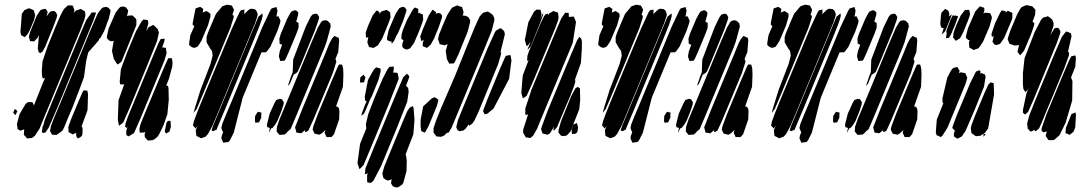

<svg xmlns="http://www.w3.org/2000/svg" viewBox="-20 -596 4642 818"><path d="M323 -469 171 -103 149 -49 129 -18 116 -8 104 -7 95 -6 90 -13 82 -21V-27L83 -44V-45L67 -39L55 -46L54 -55L52 -67L63 -109L89 -153L99 -161H114L119 -160L121 -155L125 -146V-148L162 -241L172 -264L162 -261L159 -274L158 -291L161 -334L183 -399L216 -480L237 -529L252 -557L269 -573H282L290 -572L293 -564L297 -553L294 -541L303 -551L313 -554L324 -558L333 -553L342 -547L344 -532L340 -514ZM561 -489 518 -383 504 -349 498 -334 482 -321 476 -327 465 -345 457 -379 464 -420 465 -422 454 -420 444 -424 435 -434 436 -444 443 -475 473 -543 488 -562 494 -567 508 -568 517 -564 526 -552 524 -539 520 -526 524 -529 536 -530H545L551 -524L560 -515L561 -510ZM288 -136 269 -92 254 -55 247 -41 236 -31V-32L221 -21L210 -22H202L198 -29L193 -38L197 -59L210 -93L237 -157L361 -457L396 -538L412 -559L418 -564L432 -567L442 -563L451 -553L450 -544L443 -515L437 -500L435 -495L431 -482L423 -462L407 -433L405 -434L399 -422L356 -373L347 -336L338 -268L314 -203L308 -189V-188ZM73 -537 84 -553 103 -561 116 -556 124 -552 126 -544 130 -532 125 -511 108 -470 98 -451 86 -438 79 -441 70 -446 67 -460ZM207 -482 173 -398 161 -376 152 -370 145 -373 141 -389 146 -447 140 -435 126 -420H117L108 -421L106 -428L103 -439L108 -459L136 -528L149 -548L154 -554L168 -558H175L183 -546L181 -537L178 -526L190 -542L197 -548L211 -549L218 -544L224 -532L221 -519ZM378 -509 226 -141 188 -53 174 -32 164 -29 158 -33 159 -39 161 -54 166 -67 170 -83 203 -164 319 -444 347 -510 360 -528 359 -526 366 -536 371 -543H384H389L387 -535ZM649 -421 605 -312 534 -140 505 -74 487 -60 486 -65 482 -86 485 -169 510 -239 509 -237 504 -236 492 -237 490 -248 495 -301 521 -371 559 -462 582 -503 591 -513 599 -512 610 -510 612 -497 603 -463 608 -472 612 -479 632 -490 639 -485 652 -472 657 -457ZM680 -337 577 -88 551 -29 528 -15 519 -20 518 -26V-38L523 -55L519 -51L513 -56L515 -70L525 -99L542 -140L639 -374L657 -416L665 -430L682 -431L680 -420L671 -394L687 -392L688 -381L690 -370ZM699 -170 693 -109 676 -61 658 -24 649 -11 638 -3 631 1 621 2 610 3 602 -6 597 -12 596 -24 600 -36 596 -32 587 -31H575V-37L574 -48L579 -68L596 -110L669 -285L690 -334L697 -348H703H712L713 -343L715 -330L714 -313L700 -261L688 -231L696 -230L698 -219ZM305 -16 304 -30 295 -26 290 -23 280 -29 272 -33V-39L271 -54L274 -64L286 -96L318 -172L331 -202L336 -211L352 -210L355 -196L353 -127L328 -59L326 -57H330L332 -46L331 -25L329 -17L320 -10L311 -6ZM54 -123 46 -105 36 -116 41 -127 43 -132ZM702 -35 687 -27 682 -36 689 -72 695 -81H706L707 -75L708 -56Z M961 -476 846 -198 818 -132 805 -115 806 -120 811 -138 834 -212 872 -311 877 -324 886 -359 883 -379 875 -390 864 -409 860 -416V-424V-438L865 -454L882 -495L900 -537L927 -569L941 -574L948 -576L960 -574L968 -572L973 -562L977 -555L974 -544L970 -532H971L976 -529L975 -520ZM866 -488 838 -422 826 -403 820 -396 807 -392 797 -395 786 -404V-413L791 -446L808 -485L801 -490V-498L813 -560L833 -567L846 -558L844 -544L843 -542L854 -547L860 -549L869 -543L876 -538L877 -527ZM1161 -462 1132 -397 1118 -378 1112 -373H1104H1094L1014 -180L976 -31L960 1L953 9L931 12L926 0L923 -7L925 -18L931 -34H930L926 -42L923 -51L927 -68L941 -103L966 -162L1098 -481L1132 -553L1137 -560L1150 -564L1158 -566L1159 -561L1162 -551L1159 -532L1157 -526H1158H1167L1169 -521L1175 -508L1173 -497ZM1067 -498 909 -117 885 -60 866 -25 856 -14 843 -9 836 -7 829 -11 817 -17 816 -22 814 -41 822 -60 813 -48 808 -55 802 -61 803 -66 806 -79 818 -112 841 -169 968 -474 1000 -543 1006 -552 1016 -554 1021 -556V-550V-538L1020 -535L1039 -554L1049 -559L1065 -557L1072 -551L1078 -536L1076 -525ZM1243 -453 1208 -369 1197 -345 1193 -338 1185 -337 1174 -336 1171 -346 1168 -356 1172 -378 1182 -405 1178 -407 1171 -410V-419L1170 -431L1176 -451L1204 -517L1216 -539L1222 -547L1234 -552H1241L1251 -543L1250 -532L1242 -504L1252 -498V-490V-478ZM1063 -430 940 -133 910 -62 901 -40 899 -44 897 -41 888 -37 881 -41 883 -46 888 -61 925 -150 1051 -454 1081 -525 1098 -539 1099 -529 1095 -512 1091 -502 1088 -492ZM1321 -465 1260 -317 1248 -290 1240 -283 1231 -278 1215 -239 1207 -230 1209 -238 1220 -271 1227 -288V-289L1229 -342L1282 -481L1303 -524L1311 -534L1325 -538L1333 -535L1340 -523L1337 -510ZM1362 -392 1246 -112 1218 -46 1205 -35 1204 -34 1203 -32 1193 -23 1179 -22 1171 -21 1165 -28 1158 -37 1159 -42 1160 -56 1171 -88 1195 -145 1304 -408 1334 -478 1347 -500 1353 -507 1367 -510 1376 -507 1387 -496 1389 -483 1374 -427 1372 -422H1373L1370 -414ZM1398 -285 1315 -86 1294 -40 1285 -34H1279L1280 -40V-42L1263 -28L1252 -30L1243 -31L1241 -39L1237 -53L1240 -61L1268 -132L1366 -368L1383 -410L1394 -431L1405 -443L1415 -438L1423 -435L1425 -424L1421 -374L1408 -342L1410 -344L1413 -333ZM1425 -88 1403 -24 1392 -12H1377H1371L1369 -17L1363 -30L1365 -38L1366 -42L1351 -28L1341 -22L1327 -25L1321 -26L1318 -31L1312 -44L1315 -58L1334 -109L1396 -258L1417 -307L1424 -321H1429H1437L1439 -316L1442 -303L1443 -277L1441 -226L1411 -141L1415 -143L1423 -137L1426 -125ZM1179 -123 1162 -81 1151 -63 1140 -50H1136L1125 -30L1126 -35L1130 -51L1119 -54L1117 -64L1129 -112L1149 -156L1157 -170L1172 -175L1181 -173L1189 -161L1188 -151ZM1066 -82 1067 -102 1074 -113 1079 -120 1086 -118 1094 -116 1093 -107V-95L1087 -82L1084 -75L1068 -73Z M1972 -460 1933 -364 1919 -335 1914 -326 1894 -325 1884 -344 1879 -379 1887 -408 1880 -405 1875 -403 1861 -406 1853 -408 1851 -416 1846 -429 1851 -450 1866 -487 1886 -533 1902 -558 1907 -564 1923 -571 1928 -573 1941 -568 1949 -566 1950 -561 1955 -545 1953 -535 1951 -530H1952L1966 -528L1975 -523L1983 -511V-502ZM1697 -506 1677 -458 1671 -447 1670 -446 1660 -424 1654 -415 1647 -410 1649 -418 1650 -421 1647 -418 1637 -422 1629 -425V-436L1636 -468L1665 -536L1677 -555L1682 -562L1695 -567L1704 -565L1712 -555L1710 -544ZM1765 -462 1744 -413 1727 -390 1714 -385 1704 -387 1694 -396V-409L1699 -425L1690 -430V-436L1691 -449L1696 -467L1714 -511L1740 -557L1748 -564L1762 -558V-552V-541L1761 -539L1766 -541L1777 -536L1782 -533V-527L1783 -512L1779 -499ZM1849 -480 1829 -431 1815 -406 1799 -392 1789 -396 1781 -399V-410L1785 -427L1775 -420L1774 -426L1770 -440L1774 -450L1781 -470L1807 -531L1819 -549L1824 -555L1831 -549L1838 -544L1836 -537L1847 -541L1856 -539L1864 -529L1862 -518ZM1635 -497 1609 -433 1590 -403 1577 -395 1572 -392 1560 -394 1552 -396 1549 -405 1545 -416 1549 -437V-438L1540 -435L1539 -440L1538 -457L1547 -483L1568 -531L1585 -552L1597 -544L1595 -536L1594 -534L1600 -542L1607 -548L1621 -552L1627 -554L1636 -548L1642 -543L1643 -534L1644 -522ZM2042 -384 1943 -146 1904 -52 1892 -32 1885 -29 1886 -32 1873 -19 1859 -13 1848 -14 1839 -15 1834 -22 1827 -31V-50L1838 -83L1861 -140L1917 -269L1969 -398L2002 -479L2023 -525L2037 -541L2050 -545L2057 -547L2064 -544L2079 -533L2086 -519V-509L2075 -465L2059 -426L2057 -421ZM2102 -322 2018 -118 2001 -82 1992 -69 1979 -60 1978 -65V-67L1963 -47L1954 -40L1938 -37L1930 -41L1924 -53L1925 -60L1931 -84L1957 -148L2056 -387L2089 -460L2094 -466L2106 -473L2113 -476L2120 -471L2128 -463L2131 -450L2112 -373L2115 -374L2114 -363ZM2149 -260 2083 -134 2057 -112 2045 -109 2038 -122 2042 -135 2057 -174 2111 -305 2129 -346 2135 -358 2149 -361H2155L2156 -356L2159 -339ZM1679 -261 1634 -146 1558 38 1529 107 1512 125 1510 120 1503 99 1514 17 1541 -50 1540 -53 1539 -68 1549 -110 1574 -175 1609 -258 1631 -301 1639 -311 1648 -312 1657 -313 1658 -302 1655 -287 1668 -286H1673L1675 -280ZM1593 -257 1565 -188 1557 -173 1553 -163 1538 -127 1531 -112 1519 -103 1521 -111 1533 -144 1542 -165 1536 -167 1535 -173 1534 -184 1548 -256 1573 -300 1583 -309 1591 -307 1601 -304 1602 -293ZM1715 -163 1670 -49 1603 113 1571 174 1561 183 1550 182 1545 181 1544 173V151L1547 143L1540 145L1534 147L1535 141L1537 121L1568 45L1673 -209L1698 -267L1714 -282L1724 -271L1720 -257L1709 -229L1711 -230L1719 -221L1721 -205ZM1529 -278 1537 -266 1532 -250 1531 -245H1522L1514 -244V-253L1515 -266ZM1841 -144 1806 -59 1795 -39 1790 -31 1783 -34 1775 -37 1774 -43 1772 -57V-86L1783 -143L1820 -177L1832 -182L1847 -172V-166ZM1712 132 1699 181 1694 190 1676 202H1664L1653 197L1646 185L1647 176L1649 168L1637 172L1631 173L1621 168L1614 163L1612 157L1609 143L1617 114L1635 70L1699 -85L1715 -122L1725 -137L1739 -144L1742 -136L1746 -86L1741 -24L1708 62L1710 67L1713 89Z M2278 -490 2260 -445 2240 -396 2227 -384 2230 -392 2238 -412 2240 -418 2231 -405 2225 -399 2222 -404 2216 -426 2231 -501 2255 -546 2265 -555H2274L2283 -554L2285 -545L2287 -534L2282 -516L2290 -533L2295 -543L2294 -538L2293 -530ZM2346 -477 2249 -244 2224 -188 2213 -180 2208 -177 2206 -182 2201 -200 2207 -274 2232 -340 2226 -336V-344L2227 -358L2233 -376L2284 -499L2297 -525L2304 -535L2315 -538L2314 -530L2320 -539L2333 -546L2338 -549L2349 -545L2357 -542L2358 -537L2360 -520L2358 -510ZM2420 -413 2286 -91 2268 -47 2252 -19 2240 -8 2226 -10 2220 -11 2216 -18 2209 -30V-44L2230 -109L2224 -107L2219 -106L2218 -112V-134L2244 -213L2345 -456L2371 -517L2383 -535L2388 -542L2403 -541V-536L2404 -522L2405 -524L2419 -525L2424 -526L2427 -520L2434 -502ZM2409 -186 2383 -125 2353 -54 2339 -38 2338 -46 2341 -57 2323 -28 2313 -22 2300 -25 2292 -27 2289 -35 2285 -46 2288 -56 2314 -126 2413 -364 2430 -404 2438 -423 2448 -439 2456 -432 2459 -422V-390L2455 -328L2430 -258L2431 -248L2426 -230ZM2431 -26 2417 -25 2416 -33 2415 -45 2420 -57 2422 -64 2411 -37 2399 -23 2393 -18 2376 -16 2368 -20 2359 -32 2360 -43 2370 -79 2413 -185 2431 -219 2441 -226 2451 -219V-209L2452 -171L2448 -131L2422 -65L2438 -72L2440 -64L2443 -53L2441 -40L2439 -32Z M2704 -476 2589 -198 2561 -132 2548 -115 2549 -120 2554 -138 2577 -212 2615 -311 2620 -324 2629 -359 2626 -379 2618 -390 2607 -409 2603 -416V-424V-438L2608 -454L2625 -495L2643 -537L2670 -569L2684 -574L2691 -576L2703 -574L2711 -572L2716 -562L2720 -555L2717 -544L2713 -532H2714L2719 -529L2718 -520ZM2609 -488 2581 -422 2569 -403 2563 -396 2550 -392 2540 -395 2529 -404V-413L2534 -446L2551 -485L2544 -490V-498L2556 -560L2576 -567L2589 -558L2587 -544L2586 -542L2597 -547L2603 -549L2612 -543L2619 -538L2620 -527ZM2904 -462 2875 -397 2861 -378 2855 -373H2847H2837L2757 -180L2719 -31L2703 1L2696 9L2674 12L2669 0L2666 -7L2668 -18L2674 -34H2673L2669 -42L2666 -51L2670 -68L2684 -103L2709 -162L2841 -481L2875 -553L2880 -560L2893 -564L2901 -566L2902 -561L2905 -551L2902 -532L2900 -526H2901H2910L2912 -521L2918 -508L2916 -497ZM2810 -498 2652 -117 2628 -60 2609 -25 2599 -14 2586 -9 2579 -7 2572 -11 2560 -17 2559 -22 2557 -41 2565 -60 2556 -48 2551 -55 2545 -61 2546 -66 2549 -79 2561 -112 2584 -169 2711 -474 2743 -543 2749 -552 2759 -554 2764 -556V-550V-538L2763 -535L2782 -554L2792 -559L2808 -557L2815 -551L2821 -536L2819 -525ZM2986 -453 2951 -369 2940 -345 2936 -338 2928 -337 2917 -336 2914 -346 2911 -356 2915 -378 2925 -405 2921 -407 2914 -410V-419L2913 -431L2919 -451L2947 -517L2959 -539L2965 -547L2977 -552H2984L2994 -543L2993 -532L2985 -504L2995 -498V-490V-478ZM2806 -430 2683 -133 2653 -62 2644 -40 2642 -44 2640 -41 2631 -37 2624 -41 2626 -46 2631 -61 2668 -150 2794 -454 2824 -525 2841 -539 2842 -529 2838 -512 2834 -502 2831 -492ZM3064 -465 3003 -317 2991 -290 2983 -283 2974 -278 2958 -239 2950 -230 2952 -238 2963 -271 2970 -288V-289L2972 -342L3025 -481L3046 -524L3054 -534L3068 -538L3076 -535L3083 -523L3080 -510ZM3105 -392 2989 -112 2961 -46 2948 -35 2947 -34 2946 -32 2936 -23 2922 -22 2914 -21 2908 -28 2901 -37 2902 -42 2903 -56 2914 -88 2938 -145 3047 -408 3077 -478 3090 -500 3096 -507 3110 -510 3119 -507 3130 -496 3132 -483 3117 -427 3115 -422H3116L3113 -414ZM3141 -285 3058 -86 3037 -40 3028 -34H3022L3023 -40V-42L3006 -28L2995 -30L2986 -31L2984 -39L2980 -53L2983 -61L3011 -132L3109 -368L3126 -410L3137 -431L3148 -443L3158 -438L3166 -435L3168 -424L3164 -374L3151 -342L3153 -344L3156 -333ZM3168 -88 3146 -24 3135 -12H3120H3114L3112 -17L3106 -30L3108 -38L3109 -42L3094 -28L3084 -22L3070 -25L3064 -26L3061 -31L3055 -44L3058 -58L3077 -109L3139 -258L3160 -307L3167 -321H3172H3180L3182 -316L3185 -303L3186 -277L3184 -226L3154 -141L3158 -143L3166 -137L3169 -125ZM2922 -123 2905 -81 2894 -63 2883 -50H2879L2868 -30L2869 -35L2873 -51L2862 -54L2860 -64L2872 -112L2892 -156L2900 -170L2915 -175L2924 -173L2932 -161L2931 -151ZM2809 -82 2810 -102 2817 -113 2822 -120 2829 -118 2837 -116 2836 -107V-95L2830 -82L2827 -75L2811 -73Z M3424 -476 3309 -198 3281 -132 3268 -115 3269 -120 3274 -138 3297 -212 3335 -311 3340 -324 3349 -359 3346 -379 3338 -390 3327 -409 3323 -416V-424V-438L3328 -454L3345 -495L3363 -537L3390 -569L3404 -574L3411 -576L3423 -574L3431 -572L3436 -562L3440 -555L3437 -544L3433 -532H3434L3439 -529L3438 -520ZM3329 -488 3301 -422 3289 -403 3283 -396 3270 -392 3260 -395 3249 -404V-413L3254 -446L3271 -485L3264 -490V-498L3276 -560L3296 -567L3309 -558L3307 -544L3306 -542L3317 -547L3323 -549L3332 -543L3339 -538L3340 -527ZM3624 -462 3595 -397 3581 -378 3575 -373H3567H3557L3477 -180L3439 -31L3423 1L3416 9L3394 12L3389 0L3386 -7L3388 -18L3394 -34H3393L3389 -42L3386 -51L3390 -68L3404 -103L3429 -162L3561 -481L3595 -553L3600 -560L3613 -564L3621 -566L3622 -561L3625 -551L3622 -532L3620 -526H3621H3630L3632 -521L3638 -508L3636 -497ZM3530 -498 3372 -117 3348 -60 3329 -25 3319 -14 3306 -9 3299 -7 3292 -11 3280 -17 3279 -22 3277 -41 3285 -60 3276 -48 3271 -55 3265 -61 3266 -66 3269 -79 3281 -112 3304 -169 3431 -474 3463 -543 3469 -552 3479 -554 3484 -556V-550V-538L3483 -535L3502 -554L3512 -559L3528 -557L3535 -551L3541 -536L3539 -525ZM3706 -453 3671 -369 3660 -345 3656 -338 3648 -337 3637 -336 3634 -346 3631 -356 3635 -378 3645 -405 3641 -407 3634 -410V-419L3633 -431L3639 -451L3667 -517L3679 -539L3685 -547L3697 -552H3704L3714 -543L3713 -532L3705 -504L3715 -498V-490V-478ZM3526 -430 3403 -133 3373 -62 3364 -40 3362 -44 3360 -41 3351 -37 3344 -41 3346 -46 3351 -61 3388 -150 3514 -454 3544 -525 3561 -539 3562 -529 3558 -512 3554 -502 3551 -492ZM3784 -465 3723 -317 3711 -290 3703 -283 3694 -278 3678 -239 3670 -230 3672 -238 3683 -271 3690 -288V-289L3692 -342L3745 -481L3766 -524L3774 -534L3788 -538L3796 -535L3803 -523L3800 -510ZM3825 -392 3709 -112 3681 -46 3668 -35 3667 -34 3666 -32 3656 -23 3642 -22 3634 -21 3628 -28 3621 -37 3622 -42 3623 -56 3634 -88 3658 -145 3767 -408 3797 -478 3810 -500 3816 -507 3830 -510 3839 -507 3850 -496 3852 -483 3837 -427 3835 -422H3836L3833 -414ZM3861 -285 3778 -86 3757 -40 3748 -34H3742L3743 -40V-42L3726 -28L3715 -30L3706 -31L3704 -39L3700 -53L3703 -61L3731 -132L3829 -368L3846 -410L3857 -431L3868 -443L3878 -438L3886 -435L3888 -424L3884 -374L3871 -342L3873 -344L3876 -333ZM3888 -88 3866 -24 3855 -12H3840H3834L3832 -17L3826 -30L3828 -38L3829 -42L3814 -28L3804 -22L3790 -25L3784 -26L3781 -31L3775 -44L3778 -58L3797 -109L3859 -258L3880 -307L3887 -321H3892H3900L3902 -316L3905 -303L3906 -277L3904 -226L3874 -141L3878 -143L3886 -137L3889 -125ZM3642 -123 3625 -81 3614 -63 3603 -50H3599L3588 -30L3589 -35L3593 -51L3582 -54L3580 -64L3592 -112L3612 -156L3620 -170L3635 -175L3644 -173L3652 -161L3651 -151ZM3529 -82 3530 -102 3537 -113 3542 -120 3549 -118 3557 -116 3556 -107V-95L3550 -82L3547 -75L3531 -73Z M4373 -451 4343 -380 4326 -360 4321 -367 4315 -375 4317 -386 4322 -404 4315 -403 4302 -402 4291 -406 4281 -409 4277 -419 4273 -429 4276 -440 4285 -467 4314 -536 4327 -559 4332 -565 4340 -569 4352 -574 4360 -573 4378 -569 4391 -555V-547L4390 -534L4385 -519L4379 -504L4387 -497L4385 -486ZM4195 -481 4168 -418 4154 -397 4148 -390 4134 -385 4128 -383 4118 -389 4110 -393 4109 -403 4108 -414 4111 -426 4106 -425 4095 -435 4096 -445 4104 -476 4135 -547 4149 -563 4155 -569 4163 -566 4173 -563 4174 -552 4170 -538 4176 -542 4190 -541 4198 -540 4201 -535 4206 -522 4204 -512ZM4022 -500 4013 -478 4007 -463 3993 -449 3996 -462 4002 -479 4000 -475 3995 -477 3989 -480 3986 -495 3989 -532 3991 -542 3997 -548 4006 -558 4020 -551 4025 -536 4022 -525V-526L4029 -530L4035 -535L4033 -527ZM4104 -508 4084 -459 4074 -440 4070 -433 4052 -422 4047 -428 4040 -437 4041 -442 4043 -458 4053 -486 4073 -530 4086 -547 4091 -553 4100 -554H4109L4111 -546L4113 -534ZM4286 -500 4258 -434 4245 -415 4240 -409 4225 -404 4216 -407 4208 -419 4210 -424 4213 -440V-442L4206 -439L4204 -451L4219 -496L4241 -542L4248 -552L4265 -548L4263 -542L4274 -550L4285 -545L4293 -541V-532V-518ZM4049 -490 4031 -448 4023 -435 4010 -433 4011 -439 4013 -453 4015 -458 4011 -456 4013 -468 4030 -513 4040 -532 4046 -527 4048 -531 4062 -526 4059 -518ZM4483 -414 4386 -178 4369 -139 4360 -119 4347 -108 4338 -116V-127L4353 -198L4366 -229L4358 -212L4348 -204L4340 -217L4338 -236V-284L4345 -348L4388 -459L4415 -511L4424 -521L4439 -525L4444 -527L4452 -522L4464 -511L4469 -496L4468 -485L4455 -445L4458 -451L4468 -468L4472 -475L4485 -478L4492 -474L4498 -462L4496 -452ZM4513 -302 4469 -196 4440 -127 4419 -76 4407 -49 4392 -36 4387 -42 4376 -37 4371 -35 4365 -41 4358 -49V-54L4356 -70L4365 -104L4393 -174L4472 -365L4504 -439L4517 -456L4523 -462L4529 -460L4543 -454L4545 -441L4530 -375L4535 -372L4534 -360ZM4548 -168 4520 -73 4494 -20 4476 -4 4469 1H4458H4447L4441 -8L4435 -17L4438 -30L4440 -36L4425 -32L4417 -40L4418 -50L4438 -108L4512 -285L4535 -339L4544 -356L4552 -358L4561 -360L4564 -350L4561 -311L4543 -266L4549 -251ZM4093 -237 4017 -53 3996 -19 3988 -12 3978 -17 3970 -20 3967 -33 3971 -86 3999 -156 3996 -159 3995 -176 4016 -266 4031 -294 4037 -303 4044 -307 4058 -311 4064 -302 4068 -295 4066 -284 4068 -285 4073 -288 4084 -286 4093 -284 4095 -279 4101 -265 4099 -257ZM4172 -226 4129 -120 4094 -39 4078 -15 4069 -10 4059 -5 4053 -9 4044 -15V-27L4049 -42L4047 -40L4037 -51L4041 -64L4056 -104L4113 -241L4138 -291L4152 -297L4158 -291L4156 -283L4155 -281L4160 -285L4168 -282L4176 -279L4179 -268ZM4215 -193 4190 -49 4177 -31 4170 -26 4179 -24 4170 -13V-26L4165 -23L4158 -18L4142 -16H4137L4126 -24L4119 -29L4118 -34L4116 -50L4119 -63L4134 -103L4174 -199L4191 -236L4200 -245L4213 -242L4214 -231ZM4561 -54 4554 -35 4543 -26 4537 -21 4530 -25 4519 -29 4520 -35 4521 -51 4538 -93 4545 -110 4562 -117 4564 -105Z"/></svg>

Font: Rubik Marker Hatch
Style: Regular
Weight: 400
Designer: Hubert and Fischer, NaN
Foundry: Hubert & Fischer, NaN
Version: Version 2.200